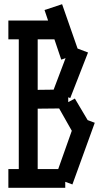

<svg xmlns="http://www.w3.org/2000/svg" viewBox="-20 -898 473 918"><path d="M69.8 -35.2V-765.1H160.2V-35.2ZM20 -89.8H292V0H20ZM20 -799.8H271V-710H20ZM112.8 -467.8 306.2 -470.2V-379.9L112.8 -377.9ZM232.9 -460 315.9 -679.2 400.9 -647 315.9 -429.2ZM192.9 -850.1 276.9 -877.9 358.9 -643.1 272.9 -612.8ZM259.8 -384.8 337.9 -426.8 415 -296.9 335 -252ZM243.2 -46.9 348.1 -342.8 433.1 -311 326.2 -16.1Z"/></svg>

Font: Opir
Style: Regular
Weight: 400
Designer: Maksym Kobuzan
Version: Version 1.000;FEAKit 1.0